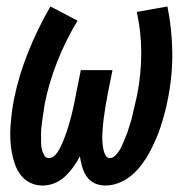

<svg xmlns="http://www.w3.org/2000/svg" viewBox="-20 -562 590 594"><path d="M112 12Q91 12 73.5 3.5Q56 -5 44.5 -20Q33 -35 26.5 -53Q20 -71 16.5 -90.5Q13 -110 12 -130.5Q11 -151 12.5 -171.5Q14 -192 16.5 -212.5Q19 -233 23 -254Q38 -328 67 -400.5Q96 -473 136 -542L220 -498Q183 -437 157 -371Q131 -305 118 -239Q117 -230 115.5 -221Q114 -212 112.5 -202.5Q111 -193 110 -184Q109 -175 108 -166Q107 -157 107 -148.5Q107 -140 107 -131Q107 -122 107.5 -113Q108 -104 110.5 -96Q113 -88 117.5 -80.5Q122 -73 131 -73Q142 -73 150.5 -82Q159 -91 164 -101Q169 -111 173.5 -121Q178 -131 181.5 -141Q185 -151 188.5 -161.5Q192 -172 195 -182.5Q198 -193 200.5 -203Q203 -213 205.5 -223.5Q208 -234 210 -244.5Q212 -255 214 -265L230 -345H328L312 -265Q311 -256 309 -247.5Q307 -239 306 -230.5Q305 -222 303.5 -213.5Q302 -205 301 -196.5Q300 -188 299 -179Q298 -170 297.5 -161.5Q297 -153 296.5 -144.5Q296 -136 296.5 -128Q297 -120 298 -111.5Q299 -103 301 -95Q303 -87 307.5 -80Q312 -73 320 -73Q329 -73 336.5 -80.5Q344 -88 349 -96Q354 -104 357.5 -112Q361 -120 364.5 -128.5Q368 -137 371.5 -145.5Q375 -154 377.5 -163Q380 -172 383 -180.5Q386 -189 388 -197.5Q390 -206 392 -215Q394 -224 396 -232.5Q398 -241 400 -249.5Q402 -258 404 -267Q417 -333 417 -398.5Q417 -464 403 -525L498 -542Q512 -473 513 -400.5Q514 -328 499 -254Q495 -233 489.5 -212.5Q484 -192 477.5 -171.5Q471 -151 462 -130.5Q453 -110 442.5 -90.5Q432 -71 418.5 -53Q405 -35 387.5 -20Q370 -5 348.5 3.5Q327 12 306 12Q288 12 273 5Q258 -2 248.5 -15.5Q239 -29 234.5 -45Q230 -61 227 -78Q218 -61 206.5 -45Q195 -29 180.5 -15.5Q166 -2 148 5Q130 12 112 12Z"/></svg>

Font: Lode Dark Term
Style: Bold Italic
Weight: 700
Italic angle: -11°
Monospace: yes
Designer: Belleve Invis
Foundry: Belleve Invis
Version: Version 29.2.0